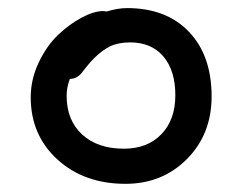

<svg xmlns="http://www.w3.org/2000/svg" viewBox="-20 -491 593 470"><path d="M287.1 -41Q186 -41 120.6 -100.6Q55.2 -160.2 55.2 -252.9Q55.2 -296.4 74.5 -337.4Q93.8 -378.4 121.6 -405Q149.4 -431.6 179.7 -447.8Q210 -463.9 232.9 -463.9Q234.4 -463.9 237.3 -463.4Q240.2 -462.9 241.2 -462.9Q268.6 -471.2 291 -471.2Q387.2 -471.2 442.6 -413.1Q498 -355 498 -254.9Q498 -162.6 437.7 -101.8Q377.4 -41 287.1 -41ZM143.1 -256.8Q143.1 -196.8 180.9 -161.9Q218.8 -127 283.2 -127Q340.8 -127 375 -162.4Q409.2 -197.8 409.2 -257.8Q409.2 -318.4 379.9 -352.8Q350.6 -387.2 298.8 -387.2Q269.5 -387.2 249.8 -377.7Q230 -368.2 210 -348.1Q201.2 -339.4 192.1 -327.9Q183.1 -316.4 178.7 -311Q174.3 -305.7 167.2 -301.8Q160.2 -297.9 150.9 -297.9Q143.1 -276.9 143.1 -256.8Z"/></svg>

Font: Shantell Sans Irregular Bouncy
Style: Regular
Weight: 400
Designer: Stephen Nixon, Anya Danilova, Shantell Martin
Foundry: Arrow Type
Version: Version 1.006;[9816181b4]